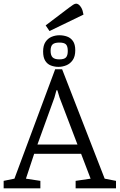

<svg xmlns="http://www.w3.org/2000/svg" viewBox="-31 -1031 655 1051"><path d="M-11 0V-41L48 -53L271 -652H309L542 -53L604 -41V0H383V-41L465 -53L413 -189H156L111 -53L190 -41V0ZM174 -240H393L295 -497L283 -537H278L267 -497ZM289 -665Q267 -665 247.5 -672.5Q228 -680 216.5 -698.5Q205 -717 205 -749Q205 -782 218 -801.5Q231 -821 251.5 -829.5Q272 -838 294 -838Q316 -838 336 -831Q356 -824 368.5 -806Q381 -788 381 -756Q381 -722 367 -702Q353 -682 332 -673.5Q311 -665 289 -665ZM294 -706Q320 -706 330 -716.5Q340 -727 340 -752Q340 -778 330 -788Q320 -798 294 -798Q268 -798 257 -788Q246 -778 246 -753Q246 -728 257 -717Q268 -706 294 -706ZM240 -861 219 -892 347 -989Q360 -999 369.5 -1005Q379 -1011 386 -1011Q392 -1011 399.5 -1006Q407 -1001 414.5 -988Q422 -975 426 -951Z"/></svg>

Font: Faustina Light Light
Style: Regular
Weight: 300
Version: Version 1.200